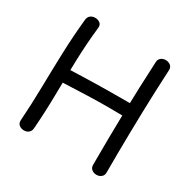

<svg xmlns="http://www.w3.org/2000/svg" viewBox="-176 -949 1127 1137"><g transform="rotate(30 387.5 -381.0)"><path d="M110 -741Q112 -761 125 -771.5Q138 -782 157 -782Q176 -782 190 -771.5Q204 -761 202 -741Q189 -624 185.5 -506Q182 -388 180.5 -270.5Q179 -153 170 -34Q169 -21 163 -12Q157 -3 147 2Q137 7 124 7Q105 7 91 -4Q77 -15 78 -35Q86 -153 88 -270Q90 -387 94 -504.5Q98 -622 110 -741ZM155 -352Q144 -352 134.5 -357.5Q125 -363 119.5 -373.5Q114 -384 114 -398Q114 -421 127.5 -429.5Q141 -438 156 -439Q212 -441 258.5 -442.5Q305 -444 354 -445Q403 -446 463.5 -446.5Q524 -447 606 -447Q623 -447 635 -436Q647 -425 647 -408Q647 -386 637.5 -376Q628 -366 613.5 -363.5Q599 -361 583 -361Q542 -362 486 -362Q430 -362 349.5 -359.5Q269 -357 155 -352ZM598 -732Q598 -752 611.5 -763Q625 -774 644 -774Q663 -774 677 -763Q691 -752 690 -732Q688 -694 686.5 -655.5Q685 -617 683 -578Q678 -439 675.5 -300Q673 -161 673 -21Q673 -2 659.5 9Q646 20 627 20Q608 20 594.5 9Q581 -2 581 -21Q581 -200 585 -377.5Q589 -555 598 -732Z"/></g></svg>

Font: Playpen Sans Thai
Style: Regular
Weight: 400
Designer: Sirin Gunkloy, Laura Meseguer, Veronika Burian, José Scaglione
Foundry: TypeTogether
Version: Version 2.000